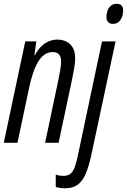

<svg xmlns="http://www.w3.org/2000/svg" viewBox="-20 -754 670 1014"><path d="M0 0 113.3 -535.2H171.9L161.6 -462.4H164.1Q178.7 -489.3 196.8 -507.6Q214.8 -525.9 236.6 -535.4Q258.3 -544.9 282.7 -544.9Q309.6 -544.9 330.8 -534.4Q352.1 -523.9 364.5 -502.2Q377 -480.5 377 -445.8Q377 -424.8 372.3 -397Q367.7 -369.1 362.3 -342.8L289.6 0H218.3L288.6 -333.5Q293.9 -358.4 298.3 -384.5Q302.7 -410.6 302.7 -431.2Q302.7 -454.1 291.5 -466.6Q280.3 -479 257.8 -479Q227.5 -479 204.3 -457Q181.2 -435.1 163.8 -392.6Q146.5 -350.1 133.3 -288.1L72.3 0ZM323.2 240.2Q309.6 240.2 297.4 238.5Q285.2 236.8 274.4 233.4V168Q282.7 171.4 293.7 173.1Q304.7 174.8 315.4 174.8Q338.4 174.8 352.5 163.3Q366.7 151.9 376.5 123.5Q386.2 95.2 396 44.9L518.6 -535.2H590.3L465.3 50.3Q453.6 107.4 438.2 150.1Q422.9 192.9 396.2 216.6Q369.6 240.2 323.2 240.2ZM577.6 -627.9Q560.1 -627.9 551 -637.5Q542 -647 542 -665Q542 -682.1 547.9 -697.8Q553.7 -713.4 565.7 -723.6Q577.6 -733.9 595.7 -733.9Q612.8 -733.9 621.6 -725.3Q630.4 -716.8 630.4 -698.7Q630.4 -669.9 616.2 -648.9Q602.1 -627.9 577.6 -627.9Z"/></svg>

Font: Open Sans Condensed
Style: Italic
Weight: 400
Width: 3
Italic angle: -12°
Designer: Monotype Design Team
Foundry: Monotype Imaging Inc.
Version: Version 3.000